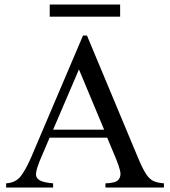

<svg xmlns="http://www.w3.org/2000/svg" viewBox="-20 -836 759 856"><path d="M710.9 0H450.2V-18.6Q496.1 -19.5 508.8 -35.4Q521.5 -51.3 515.1 -75.9Q508.8 -100.6 497.6 -127L458 -222.2H201.2L156.2 -116.7Q144 -86.4 140.9 -65.9Q137.7 -45.4 154.1 -33.9Q170.4 -22.5 216.8 -18.6V0H7.3V-18.6Q49.8 -21.5 71.8 -49.6Q93.8 -77.6 117.7 -131.8L350.1 -677.7H367.7L597.7 -127Q617.2 -81.1 632.3 -58.6Q647.5 -36.1 665.5 -28.3Q683.6 -20.5 710.9 -18.6ZM444.3 -257.8 332 -526.4 216.8 -257.8ZM515.6 -761.7H201.7V-815.9H515.6Z"/></svg>

Font: BabelStone Roman
Style: Regular
Weight: 400
Designer: Walt Agee, Victor Gaultney, Peter Martin, Debbi Hosken, Becca Hirsbrunner (SIL); Andrew West (BabelStone)
Foundry: BabelStone
Version: Version 16.000